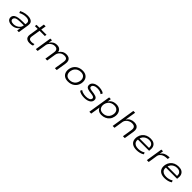

<svg xmlns="http://www.w3.org/2000/svg" viewBox="628 -2942 5360 5360"><g transform="rotate(45 3307.5 -262.5)"><path d="M244 8Q182 8 139.5 -12.5Q97 -33 78.5 -69Q60 -105 68 -150Q79 -200 118 -229.5Q157 -259 229 -272Q301 -285 411 -285H513L504 -231H400Q312 -231 257.5 -223.5Q203 -216 175.5 -197Q148 -178 141 -143Q132 -100 165 -75.5Q198 -51 260 -51Q315 -51 363.5 -73Q412 -95 445.5 -131.5Q479 -168 485 -209L502 -316Q513 -382 477.5 -412Q442 -442 366 -442Q315 -442 262 -429Q209 -416 156 -386L134 -442Q170 -461 210.5 -475Q251 -489 293.5 -496Q336 -503 376 -503Q445 -503 493 -484Q541 -465 563 -424Q585 -383 574 -315L524 0H459L476 -111Q454 -79 420 -51.5Q386 -24 342 -8Q298 8 244 8Z M948 8Q891 8 852.5 -12.5Q814 -33 798.5 -72Q783 -111 792 -168L834 -436H721L730 -494H846L869 -643H940L916 -494H1123L1114 -436H907L866 -176Q855 -111 881.5 -82.5Q908 -54 968 -54Q994 -54 1018.5 -58.5Q1043 -63 1068 -73L1070 -16Q1046 -3 1013.5 2.5Q981 8 948 8Z M1195 0 1273 -494H1340L1323 -384L1325 -383Q1355 -435 1408.5 -469Q1462 -503 1532 -503Q1605 -503 1646 -469.5Q1687 -436 1692 -384L1694 -383Q1728 -438 1780.5 -470.5Q1833 -503 1907 -503Q1968 -503 2007.5 -479.5Q2047 -456 2062.5 -411.5Q2078 -367 2068 -301L2021 0H1948L1994 -291Q2003 -342 1995.5 -374.5Q1988 -407 1961.5 -422.5Q1935 -438 1887 -438Q1833 -438 1790 -415Q1747 -392 1720.5 -354.5Q1694 -317 1687 -272L1644 0H1572L1617 -291Q1626 -341 1616 -373.5Q1606 -406 1579.5 -422Q1553 -438 1511 -438Q1471 -438 1436.5 -423Q1402 -408 1375 -384Q1348 -360 1331.5 -332Q1315 -304 1311 -275L1267 0Z M2467 8Q2380 8 2324.5 -27.5Q2269 -63 2247.5 -127Q2226 -191 2243 -274Q2255 -328 2282 -370.5Q2309 -413 2349 -442.5Q2389 -472 2438.5 -487.5Q2488 -503 2544 -503Q2631 -503 2686 -467Q2741 -431 2762.5 -368Q2784 -305 2768 -222Q2756 -167 2728.5 -124.5Q2701 -82 2661.5 -52.5Q2622 -23 2573 -7.5Q2524 8 2467 8ZM2470 -54Q2528 -54 2574.5 -75.5Q2621 -97 2653 -137.5Q2685 -178 2696 -235Q2715 -326 2673.5 -383Q2632 -440 2539 -440Q2483 -440 2436 -419Q2389 -398 2357.5 -358Q2326 -318 2314 -261Q2296 -169 2337 -111.5Q2378 -54 2470 -54Z M3111 8Q3041 8 2981 -9Q2921 -26 2891 -55L2919 -108Q2942 -88 2974 -75.5Q3006 -63 3042.5 -57Q3079 -51 3116 -51Q3187 -51 3233.5 -73Q3280 -95 3287 -131Q3293 -163 3273.5 -181.5Q3254 -200 3198 -209L3082 -225Q3006 -237 2974 -271.5Q2942 -306 2954 -372Q2963 -410 2994 -439.5Q3025 -469 3075.5 -486Q3126 -503 3192 -503Q3232 -503 3271.5 -495.5Q3311 -488 3343 -474.5Q3375 -461 3391 -440L3361 -389Q3331 -418 3282.5 -430.5Q3234 -443 3184 -443Q3115 -443 3073 -420Q3031 -397 3024 -362Q3017 -329 3036 -310.5Q3055 -292 3106 -284L3219 -268Q3301 -255 3335 -221Q3369 -187 3356 -121Q3348 -83 3315 -53.5Q3282 -24 3230 -8Q3178 8 3111 8Z M3488 180 3595 -494H3663L3646 -381Q3668 -423 3703.5 -450Q3739 -477 3782 -490Q3825 -503 3872 -503Q3953 -503 4005.5 -467Q4058 -431 4079 -367.5Q4100 -304 4083 -221Q4068 -148 4025.5 -97Q3983 -46 3921.5 -19Q3860 8 3787 8Q3715 8 3668 -23.5Q3621 -55 3607 -107L3561 180ZM3785 -54Q3842 -54 3889 -75.5Q3936 -97 3968 -137.5Q4000 -178 4012 -235Q4031 -326 3988.5 -383Q3946 -440 3854 -440Q3798 -440 3751.5 -419Q3705 -398 3673.5 -358Q3642 -318 3629 -261Q3611 -169 3652.5 -111.5Q3694 -54 3785 -54Z M4228 0 4340 -705H4411L4360 -385H4362Q4398 -444 4455.5 -473.5Q4513 -503 4582 -503Q4649 -503 4690.5 -479.5Q4732 -456 4748.5 -411Q4765 -366 4755 -301L4707 0H4634L4681 -295Q4688 -341 4678.5 -372.5Q4669 -404 4640 -421Q4611 -438 4560 -438Q4506 -438 4459.5 -415Q4413 -392 4382 -355Q4351 -318 4344 -274L4301 0Z M5175 8Q5081 8 5020 -25Q4959 -58 4935 -121Q4911 -184 4928 -272Q4943 -343 4984.5 -395Q5026 -447 5089.5 -475Q5153 -503 5232 -503Q5311 -503 5361 -473.5Q5411 -444 5431.5 -388.5Q5452 -333 5440 -252L5437 -229H4973L4982 -284H5404L5377 -261Q5387 -323 5371.5 -363.5Q5356 -404 5319.5 -424.5Q5283 -445 5227 -445Q5171 -445 5122.5 -422.5Q5074 -400 5042 -358.5Q5010 -317 4999 -258L4997 -247Q4986 -184 5005 -140.5Q5024 -97 5069 -74.5Q5114 -52 5181 -52Q5230 -52 5281.5 -64.5Q5333 -77 5381 -109L5405 -57Q5360 -23 5298 -7.5Q5236 8 5175 8Z M5578 0 5656 -494H5723L5706 -383H5708Q5741 -439 5801 -468.5Q5861 -498 5931 -501L5975 -503L5969 -436L5897 -430Q5844 -426 5801 -406Q5758 -386 5730 -353.5Q5702 -321 5695 -282L5651 0Z M6281 8Q6187 8 6126 -25Q6065 -58 6041 -121Q6017 -184 6034 -272Q6049 -343 6090.5 -395Q6132 -447 6195.5 -475Q6259 -503 6338 -503Q6417 -503 6467 -473.5Q6517 -444 6537.5 -388.5Q6558 -333 6546 -252L6543 -229H6079L6088 -284H6510L6483 -261Q6493 -323 6477.5 -363.5Q6462 -404 6425.5 -424.5Q6389 -445 6333 -445Q6277 -445 6228.5 -422.5Q6180 -400 6148 -358.5Q6116 -317 6105 -258L6103 -247Q6092 -184 6111 -140.5Q6130 -97 6175 -74.5Q6220 -52 6287 -52Q6336 -52 6387.5 -64.5Q6439 -77 6487 -109L6511 -57Q6466 -23 6404 -7.5Q6342 8 6281 8Z"/></g></svg>

Font: Nunito Sans 7pt SemiExpanded Light
Style: Italic
Weight: 300
Width: 6
Italic angle: -9°
Designer: Vernon Adams
Foundry: Vernon Adams
Version: Version 3.101;gftools[0.9.27]